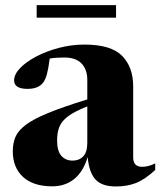

<svg xmlns="http://www.w3.org/2000/svg" viewBox="-20 -694 608 728"><path d="M568.5 -49.5Q529.5 -13.5 495.8 -0.2Q462 13 419 13Q366 13 341.8 -13.8Q317.5 -40.5 312.5 -98.5Q295.5 -42.5 261 -15Q226.5 12.5 178.5 12.5Q106 12.5 67.2 -23.2Q28.5 -59 28.5 -120.5Q28.5 -150.5 38.5 -174.5Q48.5 -198.5 77.5 -220.5Q106.5 -242.5 162.5 -265.5Q218.5 -288.5 311 -317V-390.5Q311 -430.5 289.2 -453.2Q267.5 -476 223.5 -476Q191.5 -476 168.5 -472Q163.5 -433.5 158 -413.2Q152.5 -393 144.5 -382Q126.5 -357 84.5 -357Q33.5 -357 33.5 -389.5Q33.5 -412 56.2 -435.8Q79 -459.5 117.5 -479.8Q156 -500 203.5 -512.5Q251 -525 300 -525Q401 -525 443 -482.2Q485 -439.5 485 -366.5V-97.5Q485 -61.5 519 -61.5Q543.5 -61.5 568.5 -74.5ZM196.5 -162Q196.5 -121 212.8 -103Q229 -85 255 -85Q280 -85 295.5 -101Q311 -117 311 -153V-290.5Q262.5 -271.5 238 -253Q213.5 -234.5 205 -212.8Q196.5 -191 196.5 -162ZM119 -627V-674.5H420V-627Z"/></svg>

Font: Newsreader Display
Style: Bold
Weight: 700
Designer: Hugues Gentile
Foundry: Production Type
Version: Version 1.001